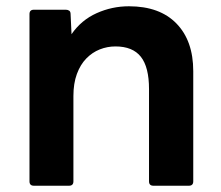

<svg xmlns="http://www.w3.org/2000/svg" viewBox="-20 -555 705 612"><path d="M88 37Q74 37 74 23V-510Q74 -524 88 -524H190Q196 -524 200.5 -521Q205 -518 205 -510L208 -446Q239 -491 288 -513Q337 -535 391 -535Q489 -535 542.5 -480Q596 -425 596 -328V23Q596 37 582 37H469Q455 37 455 23V-271Q455 -341 429 -374Q403 -407 348 -407Q322 -407 298 -397.5Q274 -388 255 -368.5Q236 -349 225 -319Q214 -289 214 -249V23Q214 37 200 37Z"/></svg>

Font: LINE Seed JP_TTF Bold
Style: Regular
Weight: 700
Designer: LINE & Fontrix & Fontworks
Version: Version 1.009